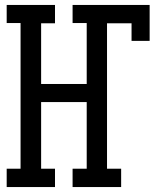

<svg xmlns="http://www.w3.org/2000/svg" viewBox="-20 -755 640 775"><path d="M7 0V-74H63V-662H7V-735H202V-661H146V-416H330V-662H273V-735H584V-590H511V-661H412V-74H469V0H273V-74H330V-343H146V-74H202V0Z"/></svg>

Font: Iosevka Slab Extended
Style: Regular
Weight: 400
Width: 7
Monospace: yes
Designer: Belleve Invis
Foundry: Belleve Invis
Version: Version 11.1.1; ttfautohint (v1.8.3)